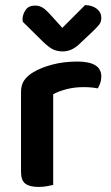

<svg xmlns="http://www.w3.org/2000/svg" viewBox="-20 -731 437 758"><path d="M190 -1Q181 1 166 4Q151 7 132 7Q97 7 80 -6Q63 -19 63 -52V-369Q63 -395 75 -413Q87 -431 110 -445Q141 -464 186.5 -476Q232 -488 285 -488Q380 -488 380 -429Q380 -415 375.5 -402.5Q371 -390 366 -382Q343 -387 309 -387Q274 -387 243 -379Q212 -371 190 -359ZM226 -621 316 -711Q345 -710 362.5 -696Q380 -682 380 -660Q380 -644 370.5 -632.5Q361 -621 343 -604L290 -554Q261 -528 228 -528Q207 -528 190.5 -535.5Q174 -543 149 -567L70 -645Q69 -649 69 -654Q69 -674 81 -691.5Q93 -709 118 -709Q134 -709 146.5 -702Q159 -695 179 -673Z"/></svg>

Font: Baloo Chettan 2 SemiBold
Style: Regular
Weight: 600
Designer: Maithili Shingre, Unnati Kotecha and Ek Type
Foundry: Ek Type
Version: Version 1.640;hotconv 1.0.111;makeotfexe 2.5.65597; ttfautoh